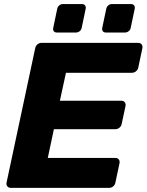

<svg xmlns="http://www.w3.org/2000/svg" viewBox="-20 -907 708 927"><path d="M32.1 0Q21.5 0 15.6 -7.2Q9.6 -14.5 11.6 -25.1L150 -674.5Q152 -685.5 160.8 -692.8Q169.5 -700 180.1 -700H647Q658 -700 663.7 -692.8Q669.5 -685.5 667.5 -674.5L647.6 -580.8Q645.6 -570.1 636.7 -562.9Q627.9 -555.6 616.9 -555.6H298.5L269.1 -420.6H565.5Q576.5 -420.6 582.2 -413.4Q588 -406.1 586 -395.1L567.4 -308.3Q565.4 -297.6 556.5 -290.4Q547.6 -283.1 536.6 -283.1H240.2L210.7 -144.4H537.1Q548.1 -144.4 553.6 -137.1Q559 -129.9 557 -118.9L537.1 -25.1Q535.1 -14.5 526.6 -7.2Q518 0 507 0ZM491.4 -750Q481.4 -750 476.6 -756.2Q471.7 -762.3 473.7 -772.6L493 -864.4Q495 -874.4 502.7 -880.9Q510.4 -887.4 520.6 -887.4H612.4Q622.4 -887.4 627.4 -880.9Q632.4 -874.4 630.4 -864.4L611.1 -772.6Q609.1 -762.3 601.1 -756.2Q593.1 -750 583.1 -750ZM254.6 -750Q244.6 -750 239.8 -756.2Q235 -762.3 237 -772.6L256.3 -864.4Q258.3 -874.4 266 -880.9Q273.6 -887.4 283.9 -887.4H375.6Q385.6 -887.4 390.6 -880.9Q395.6 -874.4 393.6 -864.4L374.4 -772.6Q372.4 -762.3 364.4 -756.2Q356.4 -750 346.4 -750Z"/></svg>

Font: Rubik Light
Style: Italic
Weight: 300
Italic angle: -12°
Designer: Hubert and Fischer
Foundry: Hubert and Fischer
Version: Version 2.300;gftools[0.9.30]